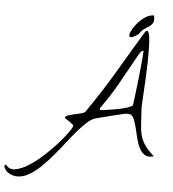

<svg xmlns="http://www.w3.org/2000/svg" viewBox="-165 -913 1058 1174"><g transform="rotate(5 364.0 -326.0)"><path d="M-76.2 180.7Q-79.1 178.7 -85.4 171.4Q-91.8 164.1 -95.7 156.2Q-99.6 148.4 -99.1 142.6Q-98.6 136.7 -87.9 136.7Q-67.4 165 -30.3 158.2Q6.8 151.4 49.8 124.5Q92.8 97.7 137.2 57.1Q181.6 16.6 217.3 -23.4Q252.9 -63.5 275.9 -95.7Q298.8 -127.9 298.8 -138.7Q298.8 -141.6 291 -147.9Q283.2 -154.3 272.9 -161.1Q262.7 -168 253.9 -173.8Q245.1 -179.7 243.2 -182.6Q246.1 -192.4 261.7 -197.8Q277.3 -203.1 296.9 -207.5Q316.4 -211.9 335.4 -216.3Q354.5 -220.7 364.3 -227.5Q416 -302.7 454.6 -362.8Q493.2 -422.9 527.8 -481Q562.5 -539.1 598.6 -600.6Q634.8 -662.1 681.6 -739.3Q694.3 -760.7 702.1 -753.9Q710 -747.1 713.9 -720.7Q717.8 -694.3 718.8 -653.8Q719.7 -613.3 718.8 -566.4Q717.8 -519.5 715.3 -470.7Q712.9 -421.9 710.4 -380.9Q708 -339.8 706.5 -310.1Q705.1 -280.3 706.1 -271.5Q710 -221.7 711.4 -185.1Q712.9 -148.4 720.7 -117.7Q728.5 -86.9 747.6 -58.1Q766.6 -29.3 805.7 4.9Q773.4 15.6 752.4 3.4Q731.4 -8.8 718.3 -33.7Q705.1 -58.6 696.8 -91.3Q688.5 -124 681.2 -154.8Q673.8 -185.5 664.6 -208.5Q655.3 -231.4 639.6 -238.3Q638.7 -238.3 634.3 -238.8Q629.9 -239.3 624.5 -239.3Q619.1 -239.3 614.3 -238.8Q609.4 -238.3 607.4 -238.3Q598.6 -236.3 574.7 -230.5Q550.8 -224.6 522.5 -217.8Q494.1 -210.9 468.3 -204.1Q442.4 -197.3 430.7 -194.3Q406.2 -187.5 379.4 -163.1Q352.5 -138.7 322.8 -104Q293 -69.3 261.2 -28.3Q229.5 12.7 196.3 51.8Q163.1 90.8 128.9 124Q94.7 157.2 60.5 177.7Q26.4 198.2 -8.3 200.7Q-43 203.1 -76.2 180.7ZM453.1 -249Q455.1 -248 463.4 -248Q471.7 -248 474.6 -249Q492.2 -252 518.6 -255.9Q544.9 -259.8 571.3 -265.1Q597.7 -270.5 620.1 -277.8Q642.6 -285.2 651.4 -293.9Q651.4 -293.9 654.3 -314.5Q657.2 -335 661.1 -366.7Q665 -398.4 669.4 -437Q673.8 -475.6 677.7 -512.7Q681.6 -549.8 684.1 -581.5Q686.5 -613.3 687.5 -630.9Q676.8 -635.7 659.2 -606Q641.6 -576.2 613.8 -524.4Q585.9 -472.7 546.4 -403.8Q506.8 -335 453.1 -260.7ZM649.4 -731.4Q617.2 -708 604 -708Q590.8 -708 592.3 -722.2Q593.8 -736.3 606.9 -758.8Q620.1 -781.2 640.1 -802.7Q660.2 -824.2 684.6 -838.9Q709 -853.5 732.4 -852.5Q738.3 -823.2 731.9 -809.6Q725.6 -795.9 712.4 -786.6Q699.2 -777.3 681.6 -766.1Q664.1 -754.9 649.4 -731.4Z"/></g></svg>

Font: Nothing You Could Do
Style: Regular
Weight: 400
Version: Version 1.005